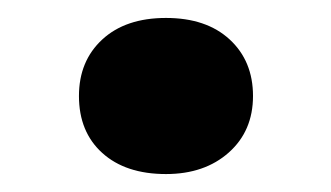

<svg xmlns="http://www.w3.org/2000/svg" viewBox="-20 -179 369 214"><path d="M165 15Q120 15 94 -8.5Q68 -32 68 -72Q68 -111 94 -135Q120 -159 165 -159Q210 -159 236 -135Q262 -111 262 -72Q262 -33 235 -9Q208 15 165 15Z"/></svg>

Font: Literata
Style: Bold
Weight: 700
Designer: Latin by Veronika Burian and Jose Scaglione. Greek by Irene Vlachou. Cyrillic by Vera Evstafieva.
Foundry: TypeTogether
Version: Version 3.103; ttfautohint (v1.8.4.7-5d5b);gftools[0.9.29]